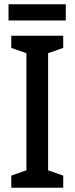

<svg xmlns="http://www.w3.org/2000/svg" viewBox="-20 -882 351 902"><path d="M277 0H33V-57L104 -82V-632L33 -657V-714H277V-657L206 -632V-82L277 -57ZM289 -862V-786H20V-862Z"/></svg>

Font: Noto Sans Telugu Condensed Medium
Style: Regular
Weight: 500
Width: 3
Designer: Jelle Bosma - Monotype Design Team
Foundry: Monotype Imaging Inc.
Version: Version 2.005; ttfautohint (v1.8.4.7-5d5b)